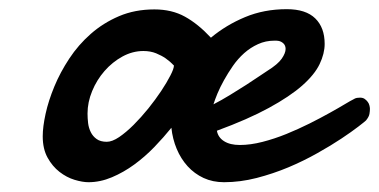

<svg xmlns="http://www.w3.org/2000/svg" viewBox="-20 -375 806 408"><path d="M571.8 -288.1Q569.3 -288.6 567.4 -288.6Q565.4 -288.6 563 -288.6Q544.4 -288.6 528.3 -281.2Q512.2 -273.9 498.8 -262Q485.4 -250 474.9 -234.9Q464.4 -219.7 456.1 -204.8Q447.8 -189.9 442.1 -176.3Q436.5 -162.6 433.6 -153.3Q450.7 -162.1 469 -173.3Q487.3 -184.6 503.4 -194.8Q519.5 -205.1 531.5 -213.4Q543.5 -221.7 548.3 -224.6Q570.3 -238.3 578.6 -250.2Q586.9 -262.2 586.9 -271Q586.9 -278.3 582.3 -282.7Q577.6 -287.1 571.8 -288.1ZM284.7 -266.6Q261.7 -266.6 240.2 -254.9Q218.8 -243.2 202.1 -224.1Q185.5 -205.1 175.8 -181.4Q166 -157.7 166 -133.8Q166 -124 167.2 -113.5Q168.5 -103 172.9 -94.2Q177.2 -85.4 185.3 -79.6Q193.4 -73.7 207 -73.7Q218.3 -73.7 233.2 -83.7Q248 -93.8 263.9 -109.6Q279.8 -125.5 295.2 -144.5Q310.5 -163.6 322.5 -181.6Q334.5 -199.7 342 -214.4Q349.6 -229 349.6 -235.8Q341.8 -244.1 332 -251Q323.7 -256.8 311.8 -261.7Q299.8 -266.6 284.7 -266.6ZM589.4 -355.5Q629.9 -355.5 649.9 -335.9Q669.9 -316.4 669.9 -281.7Q669.9 -261.2 659.2 -238.8Q648.4 -216.3 622.1 -193.1Q595.7 -169.9 551.5 -145.8Q507.3 -121.6 440.9 -97.2Q443.4 -83 456.1 -75Q468.8 -66.9 489.7 -66.9Q512.2 -66.9 537.8 -73.5Q563.5 -80.1 588.6 -90.3Q613.8 -100.6 637.7 -112.5Q661.6 -124.5 680.9 -135.3Q700.2 -146 713.1 -153.8Q726.1 -161.6 730.5 -163.6Q734.9 -166.5 738.5 -167Q742.2 -167.5 745.1 -167.5Q751 -167.5 754.9 -164.8Q758.8 -162.1 761.5 -158.4Q764.2 -154.8 765.1 -150.6Q766.1 -146.5 766.1 -143.6Q766.1 -139.2 765.1 -133.1Q764.2 -127 757.8 -119.1Q755.4 -116.7 741.5 -106Q727.5 -95.2 705.6 -80.6Q683.6 -65.9 654.5 -49.6Q625.5 -33.2 593 -19.5Q560.5 -5.9 525.4 3.2Q490.2 12.2 456.1 12.2Q432.1 12.2 412.6 3.2Q393.1 -5.9 378.7 -21.7Q364.3 -37.6 355.5 -58.6Q346.7 -79.6 344.2 -103.5Q328.1 -83.5 308.1 -62.7Q288.1 -42 265.4 -25.4Q242.7 -8.8 217.8 1.7Q192.9 12.2 168 12.2Q155.3 12.2 138.4 7.1Q121.6 2 106.4 -9.8Q91.3 -21.5 81.1 -40Q70.8 -58.6 70.8 -85.4Q70.8 -105.5 76.9 -133.3Q83 -161.1 95.5 -191.2Q107.9 -221.2 127.2 -250.5Q146.5 -279.8 172.9 -303Q199.2 -326.2 232.9 -340.6Q266.6 -355 308.1 -355Q345.2 -355 373 -339.6Q400.9 -324.2 428.2 -294.9Q460.4 -321.8 500.7 -338.6Q541 -355.5 589.4 -355.5Z"/></svg>

Font: Damion
Style: Regular
Weight: 400
Foundry: vernon adams
Version: Version 1.000